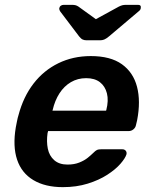

<svg xmlns="http://www.w3.org/2000/svg" viewBox="-20 -761 615 791"><path d="M239 10Q166 10 117.5 -19Q69 -48 50.5 -103Q32 -158 45 -236Q47 -246 50 -261.5Q53 -277 56 -286Q76 -362 118 -416.5Q160 -471 220.5 -500.5Q281 -530 354 -530Q435 -530 482 -496.5Q529 -463 544.5 -403.5Q560 -344 545 -266L540 -245Q538 -235 529.5 -228Q521 -221 510 -221H178Q178 -221 177.5 -218Q177 -215 176 -213Q171 -178 177 -148.5Q183 -119 203.5 -101Q224 -83 258 -83Q286 -83 307 -91.5Q328 -100 341.5 -111Q355 -122 362 -129Q374 -141 380 -143.5Q386 -146 397 -146H484Q493 -146 498 -140Q503 -134 501 -125Q496 -109 476 -86Q456 -63 422 -41Q388 -19 341.5 -4.5Q295 10 239 10ZM196 -305H417L418 -308Q428 -347 420.5 -376.5Q413 -406 391.5 -422.5Q370 -439 335 -439Q300 -439 272 -422.5Q244 -406 225 -376.5Q206 -347 197 -308ZM337 -595Q328 -595 321 -598Q314 -601 306 -611L228 -714Q224 -720 224 -726Q225 -733 230 -737Q235 -741 242 -741H277Q285 -741 291 -739.5Q297 -738 303 -734L375 -682L470 -734Q478 -738 484.5 -739.5Q491 -741 498 -741H549Q562 -741 560 -729Q560 -721 552 -715L429 -611Q417 -601 409 -598Q401 -595 392 -595Z"/></svg>

Font: Rubik Medium
Style: Italic
Weight: 500
Italic angle: -12°
Designer: Hubert and Fischer
Foundry: Hubert and Fischer
Version: Version 2.300;gftools[0.9.30]